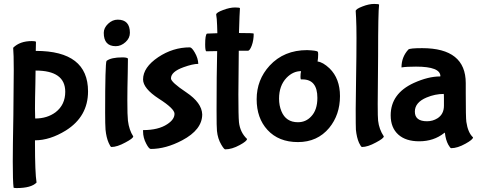

<svg xmlns="http://www.w3.org/2000/svg" viewBox="-20 -697 2442 977"><path d="M158 32Q158 182 166 232Q139 260 64 260Q49 260 49 257Q45 225 45 125Q45 56 48 -110Q50 -276 50 -340Q50 -423 47 -454Q81 -488 142 -488Q158 -488 163 -485L162 -438Q428 -438 428 -232Q428 -104 315 -33Q234 17 158 17ZM161 -338 160 -270Q158 -193 158 -144L159 -94Q220 -94 263 -126Q312 -164 312 -230Q312 -338 161 -338Z M619 -483Q596 -462 569 -462Q508 -462 508 -530Q508 -555 530 -576Q552 -597 579 -597Q641 -597 641 -530Q641 -503 619 -483ZM631 -399 630 -325Q628 -243 628 -186Q628 -109 631 -83Q637 -35 658 -3Q658 7 618 28Q576 51 547 51Q542 51 533 30Q521 3 517 -37Q515 -63 515 -124Q515 -373 522 -387Q545 -405 603 -405Q626 -405 631 -399Z M907 17Q824 61 747 61Q738 61 724 34Q708 4 708 -28V-35Q786 -35 831 -65Q868 -89 868 -118Q868 -144 788 -195Q708 -247 708 -293Q708 -354 785 -406Q860 -456 946 -456Q956 -456 971 -430Q988 -401 989 -372Q961 -372 914 -355Q850 -332 850 -298Q850 -279 928 -227Q1007 -174 1009 -115Q1009 -37 907 17Z M1196 -529Q1271 -529 1271 -526Q1271 -492 1261 -465Q1251 -439 1242 -439H1195Q1193 -291 1193 -216Q1193 -107 1196 -75Q1202 -23 1237 10Q1237 21 1200 41Q1160 63 1126 63Q1120 63 1106 39Q1088 9 1084 -31Q1082 -47 1082 -138Q1082 -317 1085 -437Q1054 -437 1029 -436Q1024 -441 1024 -471Q1024 -519 1033 -526L1086 -528Q1085 -573 1083 -600L1080 -623Q1080 -633 1115 -646Q1149 -659 1176 -659Q1201 -659 1201 -655Q1199 -632 1196 -529Z M1341 -36Q1286 -96 1286 -192Q1286 -291 1352 -363Q1425 -442 1543 -442Q1591 -440 1597 -434Q1599 -432 1599 -420Q1599 -402 1596 -384Q1623 -381 1657 -349Q1710 -297 1710 -208Q1710 -113 1655 -46Q1595 26 1496 26Q1398 26 1341 -36ZM1519 -293H1511Q1509 -297 1509 -306Q1509 -323 1512 -335Q1471 -335 1438 -301Q1400 -261 1400 -195Q1400 -160 1412 -131Q1435 -75 1496 -75Q1536 -75 1563 -104Q1595 -137 1595 -199Q1595 -293 1519 -293Z M1902 -168Q1902 -99 1904 -83Q1909 -39 1933 -3Q1933 7 1893 28Q1851 51 1822 51Q1817 51 1807 30Q1795 3 1791 -37Q1790 -53 1790 -142Q1790 -186 1792 -302Q1794 -417 1794 -504Q1794 -566 1792 -606L1790 -641Q1790 -651 1824 -664Q1857 -677 1884 -677Q1909 -677 1909 -673Q1904 -636 1904 -413Z M2350 -223Q2350 -98 2353 -77Q2361 -22 2387 2Q2387 13 2349 34Q2308 57 2276 57Q2271 57 2261 39Q2248 15 2244 -20Q2244 -22 2243 -22Q2242 -22 2240 -20Q2187 22 2113 22Q2045 22 2007 -12Q1968 -47 1968 -110Q1968 -221 2086 -275Q2159 -308 2219 -308Q2220 -308 2221 -309Q2221 -358 2097 -358Q2048 -358 2024 -354H2023Q2023 -407 2058 -445Q2065 -452 2128 -452Q2350 -452 2350 -274ZM2239 -197Q2239 -219 2238 -219Q2194 -219 2151 -201Q2091 -176 2091 -129Q2091 -80 2153 -80Q2182 -80 2206 -95Q2239 -116 2239 -159Z"/></svg>

Font: Bubblegum Sans
Style: Regular
Weight: 400
Designer: Angel Koziupa and Alejandro Paul
Foundry: Angel Koziupa and Alejandro Paul
Version: Version 1.001